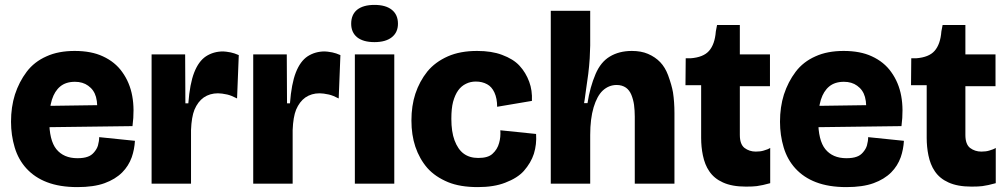

<svg xmlns="http://www.w3.org/2000/svg" viewBox="-20 -750 4113 784"><path d="M296 14Q224 14 172 -6Q122 -25 88 -62Q55 -98 40 -148Q25 -198 25 -253Q25 -313 41 -364Q58 -416 89 -457Q120 -498 170 -520Q218 -542 285 -542Q353 -542 400 -520Q450 -497 479 -456Q510 -413 520 -358Q530 -304 521 -235L128 -230V-317L407 -321L374 -274Q381 -321 372 -354Q364 -383 340 -400Q318 -416 286 -416Q249 -416 226 -397Q203 -378 192 -343Q181 -307 181 -260Q181 -177 210 -141Q240 -104 296 -104Q322 -104 338 -110Q353 -115 364 -128Q376 -142 380 -156Q385 -174 385 -190L531 -175Q529 -140 518 -108Q505 -72 479 -46Q451 -18 407 -2Q363 14 296 14Z M599 0V-273V-528H736L737 -328H749Q755 -408 773 -454Q791 -500 821 -520Q852 -540 891 -540Q900 -540 922 -536Q937 -533 955 -525L948 -348Q925 -360 908 -364Q885 -369 870 -369Q837 -369 812 -352Q788 -335 774 -302Q762 -272 760 -219V0Z M1014 0V-273V-528H1151L1152 -328H1164Q1170 -408 1188 -454Q1206 -500 1236 -520Q1267 -540 1306 -540Q1315 -540 1337 -536Q1352 -533 1370 -525L1363 -348Q1340 -360 1323 -364Q1300 -369 1285 -369Q1252 -369 1227 -352Q1203 -335 1189 -302Q1177 -272 1175 -219V0Z M1438 -598Q1414 -618 1414 -653Q1414 -690 1438 -710Q1463 -730 1509 -730Q1555 -730 1580 -710Q1605 -690 1605 -653Q1605 -618 1580 -598Q1555 -578 1509 -578Q1463 -578 1438 -598ZM1429 0V-528H1590V0Z M1931 14Q1859 14 1810 -6Q1757 -28 1725 -64Q1693 -101 1676 -151Q1660 -199 1660 -258Q1660 -318 1676 -367Q1693 -418 1725 -458Q1757 -497 1809 -520Q1859 -542 1928 -542Q1988 -542 2030 -526Q2076 -509 2101 -482Q2127 -454 2141 -416Q2154 -381 2152 -338L2010 -314Q2010 -348 1999 -372Q1988 -396 1969 -406Q1949 -417 1923 -417Q1901 -417 1883 -408Q1864 -399 1851 -381Q1838 -363 1830 -334Q1823 -307 1823 -265Q1823 -212 1836 -177Q1850 -140 1873 -123Q1897 -105 1933 -105Q1973 -105 1991 -122Q2011 -140 2018 -166Q2025 -190 2023 -218L2169 -203Q2172 -161 2160 -122Q2148 -85 2119 -52Q2093 -23 2043 -4Q1997 14 1931 14Z M2229 0V-297V-706H2390V-564Q2390 -552 2388 -512Q2386 -480 2382 -448Q2379 -426 2373 -384Q2366 -331 2365 -329H2379Q2389 -394 2412 -448Q2433 -497 2470 -519Q2508 -542 2560 -542Q2598 -542 2626 -530Q2656 -517 2676 -496Q2696 -475 2708 -443Q2723 -402 2728 -373Q2734 -334 2734 -288V0H2572V-274Q2572 -298 2569 -322Q2566 -343 2558 -363Q2550 -382 2536 -392Q2520 -403 2498 -403Q2466 -403 2441 -380Q2418 -358 2404 -312Q2390 -265 2390 -199V0Z M3026 12Q2969 12 2932 -5Q2896 -21 2876 -51Q2858 -77 2850 -116Q2843 -150 2843 -187V-402H2779L2780 -512H2800Q2852 -516 2875 -542Q2899 -569 2903 -622L2908 -648H3001V-528H3124V-398H3001V-199Q3001 -161 3020 -146Q3040 -131 3066 -131Q3085 -131 3098 -135Q3116 -140 3125 -146V-2Q3093 7 3070 10Q3054 12 3026 12Z M3436 14Q3364 14 3312 -6Q3262 -25 3228 -62Q3195 -98 3180 -148Q3165 -198 3165 -253Q3165 -313 3181 -364Q3198 -416 3229 -457Q3260 -498 3310 -520Q3358 -542 3425 -542Q3493 -542 3540 -520Q3590 -497 3619 -456Q3650 -413 3660 -358Q3670 -304 3661 -235L3268 -230V-317L3547 -321L3514 -274Q3521 -321 3512 -354Q3504 -383 3480 -400Q3458 -416 3426 -416Q3389 -416 3366 -397Q3343 -378 3332 -343Q3321 -307 3321 -260Q3321 -177 3350 -141Q3380 -104 3436 -104Q3462 -104 3478 -110Q3493 -115 3504 -128Q3516 -142 3520 -156Q3525 -174 3525 -190L3671 -175Q3669 -140 3658 -108Q3645 -72 3619 -46Q3591 -18 3547 -2Q3503 14 3436 14Z M3947 12Q3890 12 3853 -5Q3817 -21 3797 -51Q3779 -77 3771 -116Q3764 -150 3764 -187V-402H3700L3701 -512H3721Q3773 -516 3796 -542Q3820 -569 3824 -622L3829 -648H3922V-528H4045V-398H3922V-199Q3922 -161 3941 -146Q3961 -131 3987 -131Q4006 -131 4019 -135Q4037 -140 4046 -146V-2Q4014 7 3991 10Q3975 12 3947 12Z"/></svg>

Font: Bricolage Grotesque 36pt ExtraBold
Style: Regular
Weight: 800
Designer: Mathieu Triay
Foundry: Atelier Triay
Version: Version 1.000;gftools[0.9.30]